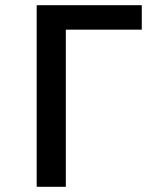

<svg xmlns="http://www.w3.org/2000/svg" viewBox="-20 -718 640 738"><path d="M121 0H233V-604H525V-698H121Z"/></svg>

Font: IBM Plex Mono Medm
Style: Regular
Weight: 500
Monospace: yes
Designer: Mike Abbink, Paul van der Laan, Pieter van Rosmalen
Foundry: Bold Monday
Version: Version 2.004